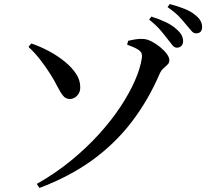

<svg xmlns="http://www.w3.org/2000/svg" viewBox="-20 -868 1040 950"><path d="M809 -675Q794 -695 773 -719.5Q752 -744 718 -771L729 -786Q770 -773 802 -757.5Q834 -742 855 -722Q872 -707 879 -693Q886 -679 886 -664Q886 -650 877.5 -641Q869 -632 855 -632Q843 -632 833 -644.5Q823 -657 809 -675ZM901 -746Q886 -765 866.5 -785.5Q847 -806 809 -833L820 -848Q861 -837 892.5 -824.5Q924 -812 943 -796Q963 -781 971.5 -766Q980 -751 980 -734Q980 -719 972.5 -711Q965 -703 950 -703Q937 -703 927 -715.5Q917 -728 901 -746ZM175 62 162 42Q254 -10 331.5 -73.5Q409 -137 470.5 -205Q532 -273 576.5 -340.5Q621 -408 648 -470Q675 -532 682 -582Q684 -594 680.5 -604Q677 -614 661 -624Q645 -634 609 -647L614 -666Q630 -670 651 -673.5Q672 -677 691 -675Q709 -674 731 -662.5Q753 -651 773 -634.5Q793 -618 805.5 -601Q818 -584 818 -569Q818 -557 809 -548.5Q800 -540 788.5 -529.5Q777 -519 769 -501Q713 -371 631 -264Q549 -157 436.5 -75.5Q324 6 175 62ZM121 -636 135 -653Q179 -638 222 -615Q265 -592 300 -563.5Q335 -535 356 -503.5Q377 -472 377 -437Q378 -413 363 -396Q348 -379 326 -378Q305 -378 291.5 -395Q278 -412 263.5 -441Q249 -470 228 -503Q203 -542 177.5 -574.5Q152 -607 121 -636Z"/></svg>

Font: Early Summer Mincho SemiBold
Style: Regular
Weight: 600
Designer: GuiWonder
Version: Version 1.002